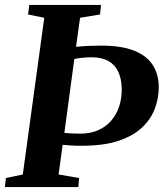

<svg xmlns="http://www.w3.org/2000/svg" viewBox="-28 -763 668 783"><path d="M-8 0 -4 -37 65 -51.5 152.5 -690.5 86.5 -704 91.5 -743H384L380 -704L298.5 -690.5L282 -572Q306 -574.5 332 -575.8Q358 -577 383 -577Q469.5 -577 521.2 -555.5Q573 -534 596.2 -495.8Q619.5 -457.5 619.5 -407.5Q619.5 -364.5 604.2 -322Q589 -279.5 553.2 -244.8Q517.5 -210 456.8 -189.2Q396 -168.5 304.5 -168.5Q279 -168.5 259.2 -169.8Q239.5 -171 227.5 -172.5L211 -51.5L294.5 -37L291.5 0ZM275 -522.5 234.5 -221Q249 -219.5 265.5 -218.8Q282 -218 299.5 -218Q339.5 -218 371.2 -231.5Q403 -245 424.8 -270Q446.5 -295 457.8 -328.5Q469 -362 468.5 -402Q467.5 -441.5 454.5 -470Q441.5 -498.5 414.5 -514Q387.5 -529.5 344 -529.5Q329.5 -529.5 309.8 -527.5Q290 -525.5 275 -522.5Z"/></svg>

Font: Merriweather 60pt
Style: Bold Italic
Weight: 700
Italic angle: -7.8°
Version: Version 2.101